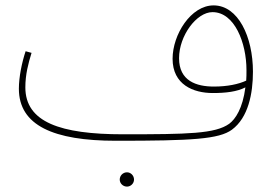

<svg xmlns="http://www.w3.org/2000/svg" viewBox="-20 -501 1013 712"><path d="M410 21C694 21 792 15 840 -20C901 -65 918 -155 918 -235C918 -365 863 -481 772 -481C688 -481 620 -373 620 -283C620 -187 697 -156 769 -156C818 -156 859 -161 890 -177C880 -99 853 -59 830 -42C778 -5 679 -3 436 -3C204 -3 74 -48 74 -177C74 -225 85 -266 97 -305L75 -311C61 -269 50 -215 50 -172C50 -36 178 21 410 21ZM644 -285C644 -369 709 -456 768 -456C850 -456 894 -342 894 -241C894 -227 894 -214 893 -202C865 -189 824 -180 773 -180C708 -180 644 -201 644 -285ZM451 191C465 191 477 179 477 165C477 150 465 138 451 138C436 138 424 150 424 165C424 179 436 191 451 191Z"/></svg>

Font: Noto Sans Arabic UI Th
Style: Regular
Weight: 100
Designer: Monotype Design Team, Nadine Chahine and Nizar Qandah
Foundry: Monotype Imaging Inc.
Version: Version 2.010